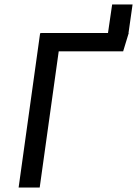

<svg xmlns="http://www.w3.org/2000/svg" viewBox="-20 -836 611 856"><path d="M553 -689 460 -679 480 -816H571ZM63 0 159 -689 244 -623 157 0ZM161 -689H554L529 -607H227Z"/></svg>

Font: Fira Sans Variable
Style: Italic
Weight: 397
Italic angle: -8°
Designer: Carrois Corporate & Edenspiekermann AG
Foundry: Carrois Corporate GbR & Edenspiekermann AG
Version: Version 4.202